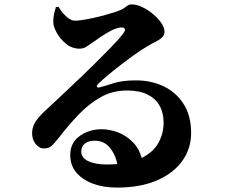

<svg xmlns="http://www.w3.org/2000/svg" viewBox="-20 -797 1040 872"><path d="M510 55Q451 55 403 37.5Q355 20 327 -13Q299 -46 299 -93Q299 -148 341.5 -179Q384 -210 443 -210Q478 -210 516.5 -195.5Q555 -181 586 -148.5Q617 -116 628 -61L515 -39Q508 -89 481 -123.5Q454 -158 411 -158Q382 -158 365.5 -145Q349 -132 349 -109Q349 -80 381 -65Q413 -50 462 -50Q560 -50 617 -76.5Q674 -103 698.5 -146.5Q723 -190 723 -240Q723 -285 704.5 -317.5Q686 -350 649.5 -368Q613 -386 557 -386Q490 -386 436 -355Q382 -324 335.5 -275Q289 -226 246 -170Q224 -142 211 -132Q198 -122 176 -123Q156 -124 140 -145.5Q124 -167 126 -200Q128 -224 142.5 -246Q157 -268 186 -295Q206 -313 242 -347Q278 -381 321.5 -422Q365 -463 407.5 -505Q450 -547 484.5 -582.5Q519 -618 536 -640Q552 -660 546 -667Q540 -674 526 -672Q506 -669 484 -657.5Q462 -646 441 -632Q420 -618 402 -605Q388 -595 373.5 -585.5Q359 -576 341 -576Q307 -576 280 -598Q253 -620 237.5 -648.5Q222 -677 222 -696Q222 -716 225 -730.5Q228 -745 234 -765L246 -766Q260 -741 281 -722Q302 -703 321 -703Q334 -703 356.5 -706.5Q379 -710 406 -716Q433 -722 459.5 -729.5Q486 -737 508 -744Q532 -752 542.5 -759.5Q553 -767 560 -772Q567 -777 579 -777Q600 -777 625.5 -765Q651 -753 674 -734Q697 -715 712 -693.5Q727 -672 727 -653Q727 -637 715 -626Q703 -615 686 -607Q669 -599 653 -589Q625 -573 591.5 -549Q558 -525 525 -499.5Q492 -474 466 -452Q440 -430 427 -417Q417 -407 420.5 -402.5Q424 -398 432 -400Q452 -405 493.5 -418.5Q535 -432 597 -432Q666 -432 723 -405Q780 -378 814 -324.5Q848 -271 848 -193Q848 -123 808.5 -67Q769 -11 693.5 22Q618 55 510 55Z"/></svg>

Font: Noto Serif SC ExtraLight Black
Style: Regular
Weight: 900
Version: Version 2.002-H1;hotconv 1.1.0;makeotfexe 2.6.0